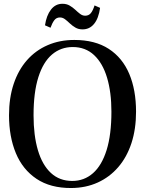

<svg xmlns="http://www.w3.org/2000/svg" viewBox="-20 -958 748 990"><path d="M347.5 11.5Q240 12 168.5 -35.8Q97 -83.5 61.8 -168.2Q26.5 -253 26.5 -363.5Q26.5 -453.5 50.5 -525.2Q74.5 -597 119.2 -647.8Q164 -698.5 226 -725.2Q288 -752 363 -752Q470 -752 540.8 -706Q611.5 -660 646.5 -577Q681.5 -494 681.5 -382Q681.5 -292.5 657.8 -220Q634 -147.5 589.5 -96Q545 -44.5 483.8 -16.8Q422.5 11 347.5 11.5ZM352.5 -25Q414 -25 459.5 -65Q505 -105 529.8 -184.5Q554.5 -264 554.5 -382Q554.5 -482.5 532 -557.5Q509.5 -632.5 465 -674Q420.5 -715.5 355 -715.5Q293.5 -715.5 248 -676.8Q202.5 -638 177.8 -560Q153 -482 153 -363.5Q153 -259.5 175.5 -183.5Q198 -107.5 242.5 -66.2Q287 -25 352.5 -25ZM405.5 -806.5Q384.5 -806.5 368.8 -815.8Q353 -825 340.2 -837.2Q327.5 -849.5 315.2 -858.8Q303 -868 289 -868Q270.5 -868 259.8 -853.5Q249 -839 240.5 -815L212 -827.5Q219.5 -878.5 242.8 -908.5Q266 -938.5 302 -938.5Q323.5 -938.5 339.2 -929.2Q355 -920 368 -907.8Q381 -895.5 393.2 -886.2Q405.5 -877 419 -877Q437.5 -877 448.2 -890Q459 -903 467.5 -930L496 -917.5Q488.5 -863.5 465.2 -835Q442 -806.5 405.5 -806.5Z"/></svg>

Font: Merriweather 96pt Medium
Style: Regular
Weight: 500
Version: Version 2.100